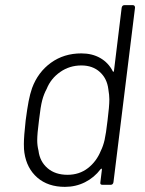

<svg xmlns="http://www.w3.org/2000/svg" viewBox="-20 -720 565 748"><path d="M465 -700H497Q506 -700 506 -690L422 -10Q420 0 411 0H379Q369 0 371 -10L377 -59Q377 -66 372 -61Q347 -28 311 -10Q275 8 233 8Q167 8 125.5 -28Q84 -64 75 -125Q73 -136 73 -159Q73 -188 80 -251Q86 -297 91.5 -325.5Q97 -354 105 -377Q128 -439 178.5 -475.5Q229 -512 297 -512Q339 -512 370.5 -494Q402 -476 419 -443Q420 -440 422 -440.5Q424 -441 424 -444L454 -690Q456 -700 465 -700ZM399 -251Q406 -306 406 -333Q406 -349 402 -373Q397 -414 369 -439.5Q341 -465 297 -465Q251 -465 214.5 -439.5Q178 -414 162 -374Q151 -354 144.5 -329.5Q138 -305 132 -252Q125 -199 125 -173Q125 -153 130 -133Q135 -91 165 -65Q195 -39 243 -39Q289 -39 322.5 -65Q356 -91 373 -133Q382 -151 387.5 -175Q393 -199 399 -251Z"/></svg>

Font: Barlow Light
Style: Italic
Weight: 300
Italic angle: -7°
Designer: Jeremy Tribby
Foundry: Tribby Type
Version: Version 1.408